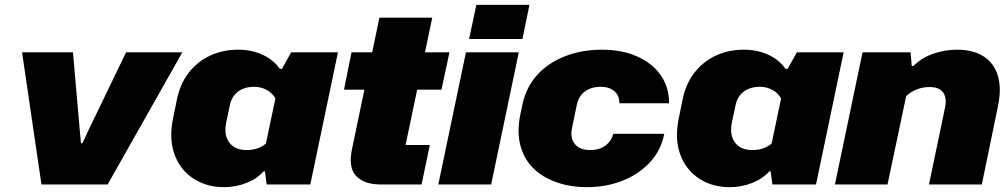

<svg xmlns="http://www.w3.org/2000/svg" viewBox="-20 -761 4159 792"><path d="M151 0 71 -545H281L309 -224L314 -170H320L345 -224L500 -545H732L424 0Z M904 11Q850 11 806 -9Q762 -29 732.5 -65.5Q703 -102 692 -152Q681 -202 692 -263L708 -342Q721 -413 758 -460.5Q795 -508 847.5 -532Q900 -556 962 -556Q1019 -556 1064.5 -534.5Q1110 -513 1134 -477H1143L1181 -545H1374L1260 0H1080L1073 -54H1067Q1041 -24 997 -6.5Q953 11 904 11ZM997 -142Q1022 -142 1042 -149Q1062 -156 1077 -169L1116 -355Q1103 -378 1079.5 -390.5Q1056 -403 1029 -403Q1001 -403 979.5 -393.5Q958 -384 944.5 -365.5Q931 -347 927 -321L913 -256Q906 -222 914 -196.5Q922 -171 943 -156.5Q964 -142 997 -142Z M1552 0Q1482 0 1449 -35Q1416 -70 1432 -146L1545 -688H1763L1653 -163H1753L1719 0ZM1399 -391 1430 -545H1834L1801 -391Z M1788 0 1902 -545H2120L2006 0ZM1915 -600 1945 -741H2164L2135 -600Z M2402 11Q2332 11 2274.5 -9.5Q2217 -30 2179 -68Q2141 -106 2126.5 -161.5Q2112 -217 2126 -287L2135 -330Q2151 -403 2197 -453Q2243 -503 2312 -529.5Q2381 -556 2463 -556Q2545 -556 2607.5 -528.5Q2670 -501 2705 -451.5Q2740 -402 2740 -335H2535Q2535 -368 2513.5 -385.5Q2492 -403 2458 -403Q2431 -403 2410.5 -394Q2390 -385 2377 -368.5Q2364 -352 2359 -327L2339 -230Q2334 -203 2341.5 -183.5Q2349 -164 2367.5 -153Q2386 -142 2415 -142Q2439 -142 2458.5 -150Q2478 -158 2491 -173Q2504 -188 2510 -209H2720Q2707 -141 2661 -91.5Q2615 -42 2547.5 -15.5Q2480 11 2402 11Z M2990 11Q2936 11 2892 -9Q2848 -29 2818.5 -65.5Q2789 -102 2778 -152Q2767 -202 2778 -263L2794 -342Q2807 -413 2844 -460.5Q2881 -508 2933.5 -532Q2986 -556 3048 -556Q3105 -556 3150.5 -534.5Q3196 -513 3220 -477H3229L3267 -545H3460L3346 0H3166L3159 -54H3153Q3127 -24 3083 -6.5Q3039 11 2990 11ZM3083 -142Q3108 -142 3128 -149Q3148 -156 3163 -169L3202 -355Q3189 -378 3165.5 -390.5Q3142 -403 3115 -403Q3087 -403 3065.5 -393.5Q3044 -384 3030.5 -365.5Q3017 -347 3013 -321L2999 -256Q2992 -222 3000 -196.5Q3008 -171 3029 -156.5Q3050 -142 3083 -142Z M3424 0 3538 -545H3736L3741 -489H3748Q3782 -523 3830 -539.5Q3878 -556 3927 -556Q3995 -556 4038 -528Q4081 -500 4096.5 -447.5Q4112 -395 4096 -320L4030 0H3812L3877 -311Q3884 -340 3879 -360.5Q3874 -381 3858 -391.5Q3842 -402 3814 -402Q3787 -402 3762.5 -392.5Q3738 -383 3718 -365L3641 0Z"/></svg>

Font: Hubot Sans Condensed ExtraLight Black
Style: Italic
Weight: 900
Italic angle: -12.0243°
Version: Version 2.000